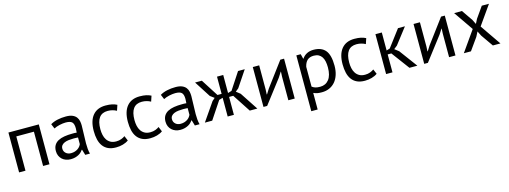

<svg xmlns="http://www.w3.org/2000/svg" viewBox="-12 -1319 6166 2326"><g transform="rotate(-15 3071.0 -156.0)"><path d="M378 -430H157V0H77V-500H458V0H378Z M604 -463Q642 -486 692.5 -497Q743 -508 798 -508Q850 -508 881.5 -494Q913 -480 929.5 -457.5Q946 -435 951.5 -408Q957 -381 957 -354Q957 -294 954 -237Q951 -180 951 -129Q951 -92 954 -59Q957 -26 965 2H906L885 -68H880Q871 -54 857.5 -40.5Q844 -27 825 -16.5Q806 -6 781 1Q756 8 724 8Q692 8 664.5 -2Q637 -12 617 -30.5Q597 -49 585.5 -75Q574 -101 574 -134Q574 -178 592 -207.5Q610 -237 642.5 -254.5Q675 -272 720.5 -279.5Q766 -287 821 -287Q835 -287 848.5 -287Q862 -287 876 -285Q879 -315 879 -339Q879 -394 857 -416Q835 -438 777 -438Q760 -438 740.5 -435.5Q721 -433 700.5 -428.5Q680 -424 661.5 -417.5Q643 -411 629 -403ZM746 -62Q774 -62 796 -69.5Q818 -77 834 -88.5Q850 -100 860.5 -114Q871 -128 876 -141V-224Q862 -225 847.5 -225.5Q833 -226 819 -226Q788 -226 758.5 -222.5Q729 -219 706.5 -209.5Q684 -200 670.5 -183.5Q657 -167 657 -142Q657 -107 682 -84.5Q707 -62 746 -62Z M1449 -33Q1419 -11 1378 0.5Q1337 12 1292 12Q1234 12 1194 -6.5Q1154 -25 1128.5 -59.5Q1103 -94 1091.5 -142.5Q1080 -191 1080 -250Q1080 -377 1136 -444.5Q1192 -512 1297 -512Q1345 -512 1378.5 -504.5Q1412 -497 1439 -483L1416 -414Q1393 -427 1365 -434.5Q1337 -442 1305 -442Q1163 -442 1163 -250Q1163 -212 1170.5 -177.5Q1178 -143 1195.5 -116.5Q1213 -90 1241.5 -74Q1270 -58 1312 -58Q1348 -58 1376.5 -69Q1405 -80 1423 -94Z M1877 -33Q1847 -11 1806 0.5Q1765 12 1720 12Q1662 12 1622 -6.5Q1582 -25 1556.5 -59.5Q1531 -94 1519.5 -142.5Q1508 -191 1508 -250Q1508 -377 1564 -444.5Q1620 -512 1725 -512Q1773 -512 1806.5 -504.5Q1840 -497 1867 -483L1844 -414Q1821 -427 1793 -434.5Q1765 -442 1733 -442Q1591 -442 1591 -250Q1591 -212 1598.5 -177.5Q1606 -143 1623.5 -116.5Q1641 -90 1669.5 -74Q1698 -58 1740 -58Q1776 -58 1804.5 -69Q1833 -80 1851 -94Z M1979 -463Q2017 -486 2067.5 -497Q2118 -508 2173 -508Q2225 -508 2256.5 -494Q2288 -480 2304.5 -457.5Q2321 -435 2326.5 -408Q2332 -381 2332 -354Q2332 -294 2329 -237Q2326 -180 2326 -129Q2326 -92 2329 -59Q2332 -26 2340 2H2281L2260 -68H2255Q2246 -54 2232.5 -40.5Q2219 -27 2200 -16.5Q2181 -6 2156 1Q2131 8 2099 8Q2067 8 2039.5 -2Q2012 -12 1992 -30.5Q1972 -49 1960.5 -75Q1949 -101 1949 -134Q1949 -178 1967 -207.5Q1985 -237 2017.5 -254.5Q2050 -272 2095.5 -279.5Q2141 -287 2196 -287Q2210 -287 2223.5 -287Q2237 -287 2251 -285Q2254 -315 2254 -339Q2254 -394 2232 -416Q2210 -438 2152 -438Q2135 -438 2115.5 -435.5Q2096 -433 2075.5 -428.5Q2055 -424 2036.5 -417.5Q2018 -411 2004 -403ZM2121 -62Q2149 -62 2171 -69.5Q2193 -77 2209 -88.5Q2225 -100 2235.5 -114Q2246 -128 2251 -141V-224Q2237 -225 2222.5 -225.5Q2208 -226 2194 -226Q2163 -226 2133.5 -222.5Q2104 -219 2081.5 -209.5Q2059 -200 2045.5 -183.5Q2032 -167 2032 -142Q2032 -107 2057 -84.5Q2082 -62 2121 -62Z M2646 -221 2499 0H2407L2565 -229L2599 -259L2548 -297L2418 -500H2503L2641 -284H2693V-500H2771V-274L2818 -288L2957 -500H3041L2905 -297L2866 -265L2917 -225L3065 0H2970L2823 -225H2771V0H2693V-235Z M3454 -296 3457 -358H3454L3413 -294L3188 0H3142V-500H3222V-195L3219 -136H3223L3262 -198L3487 -500H3534V0H3454Z M3688 -500H3743L3758 -440H3762Q3785 -475 3821.5 -493.5Q3858 -512 3905 -512Q4005 -512 4054 -453Q4103 -394 4103 -260Q4103 -197 4086.5 -146.5Q4070 -96 4040 -61Q4010 -26 3967.5 -7Q3925 12 3873 12Q3836 12 3814.5 7.5Q3793 3 3768 -8V200H3688ZM3890 -442Q3839 -442 3809.5 -415.5Q3780 -389 3768 -335V-87Q3786 -73 3809 -65.5Q3832 -58 3870 -58Q3939 -58 3979.5 -109.5Q4020 -161 4020 -261Q4020 -302 4013 -335.5Q4006 -369 3990.5 -392.5Q3975 -416 3950.5 -429Q3926 -442 3890 -442Z M4570 -33Q4540 -11 4499 0.5Q4458 12 4413 12Q4355 12 4315 -6.5Q4275 -25 4249.5 -59.5Q4224 -94 4212.5 -142.5Q4201 -191 4201 -250Q4201 -377 4257 -444.5Q4313 -512 4418 -512Q4466 -512 4499.5 -504.5Q4533 -497 4560 -483L4537 -414Q4514 -427 4486 -434.5Q4458 -442 4426 -442Q4284 -442 4284 -250Q4284 -212 4291.5 -177.5Q4299 -143 4316.5 -116.5Q4334 -90 4362.5 -74Q4391 -58 4433 -58Q4469 -58 4497.5 -69Q4526 -80 4544 -94Z M4806 -225H4760V0H4680V-500H4760V-274L4803 -288L4963 -500H5050L4895 -299L4853 -266L4905 -226L5072 0H4973Z M5470 -296 5473 -358H5470L5429 -294L5204 0H5158V-500H5238V-195L5235 -136H5239L5278 -198L5503 -500H5550V0H5470Z M5835 -256 5667 -500H5765L5860 -362L5888 -305L5917 -362L6014 -500H6104L5935 -260L6114 0H6019L5913 -152L5883 -212L5852 -152L5744 0H5655Z"/></g></svg>

Font: PTSans
Style: Regular
Weight: 400
Designer: A.Korolkova, O.Umpeleva, V.Yefimov
Foundry: ParaType Ltd
Version: Version 2.003W OFL